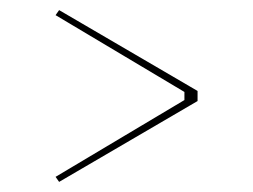

<svg xmlns="http://www.w3.org/2000/svg" viewBox="-20 -500 500 380"><path d="M97 -480 371 -320V-300L97 -140L90 -150L345 -302V-318L90 -470Z"/></svg>

Font: Kalnia Thin Thin
Style: Regular
Weight: 250
Version: Version 1.105